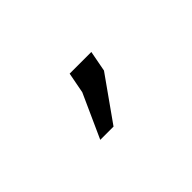

<svg xmlns="http://www.w3.org/2000/svg" viewBox="-21 -936 645 645"><g transform="rotate(-45 301.0 -614.0)"><path d="M207 -499H270L380.4 -654.8L394.5 -729H291.5L277.3 -654.8Z"/></g></svg>

Font: Hack
Style: Oblique
Weight: 400
Italic angle: -12°
Monospace: yes
Designer: Christopher Simpkins
Foundry: Christopher Simpkins
Version: Version 2.010